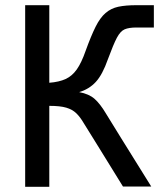

<svg xmlns="http://www.w3.org/2000/svg" viewBox="-20 -720 636 740"><path d="M77 0V-700H170V-401Q208 -404 233 -415.5Q258 -427 276 -452.5Q294 -478 310 -524Q331 -582 348.5 -617Q366 -652 387 -670Q408 -688 436 -694Q464 -700 506 -700H573V-614H506Q477 -614 460.5 -607Q444 -600 430.5 -574.5Q417 -549 396 -492Q375 -432 349 -404Q323 -376 285 -365Q323 -358 344.5 -339Q366 -320 388 -283Q400 -264 446 -189Q492 -114 563 -1H454Q393 -100 353 -164.5Q313 -229 303 -245Q289 -269 274 -283.5Q259 -298 235.5 -305Q212 -312 170 -312V0Z"/></svg>

Font: Zen Kaku Gothic Antique Medium
Style: Regular
Weight: 500
Designer: Yoshimichi Ohira
Foundry: Positype
Version: Version 1.002